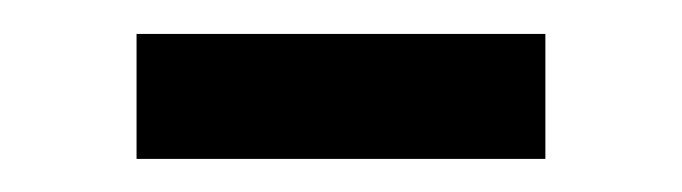

<svg xmlns="http://www.w3.org/2000/svg" viewBox="-20 -358 412 116"><path d="M309.5 -262H62.5V-337.5H309.5Z"/></svg>

Font: Verano Sans
Style: Regular
Weight: 400
Designer: Lukasz Dziedzic with Adam Twardoch and Botio Nikoltchev
Foundry: tyPoland Lukasz Dziedzic
Version: Version 3.001;December 28, 2019;FontCreator 12.0.0.2547 64-b